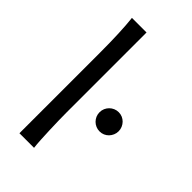

<svg xmlns="http://www.w3.org/2000/svg" viewBox="-238 -856 931 931"><g transform="rotate(45 228.0 -390.5)"><path d="M295.4 -346.7Q295.4 -360.4 300.5 -372.3Q305.7 -384.3 314.7 -393.3Q323.7 -402.3 335.7 -407.5Q347.7 -412.6 361.3 -412.6Q375 -412.6 386.7 -407.5Q398.4 -402.3 407.2 -393.3Q416 -384.3 421.1 -372.3Q426.3 -360.4 426.3 -346.7Q426.3 -333 421.1 -321Q416 -309.1 407.2 -300Q398.4 -291 386.7 -285.9Q375 -280.8 361.3 -280.8Q347.7 -280.8 335.7 -285.9Q323.7 -291 314.7 -300Q305.7 -309.1 300.5 -321Q295.4 -333 295.4 -346.7ZM183.1 -231.9Q183.1 -208.5 183.8 -176.8Q184.6 -145 185.8 -112.3Q187 -79.6 188.7 -49.8Q190.4 -20 192.9 0H92.8V-551.8Q92.8 -623 90.3 -680.9Q87.9 -738.8 83 -781.2H183.1Z"/></g></svg>

Font: Andika FrenchTight
Style: Regular
Weight: 400
Designer: Victor Gaultney, Annie Olsen, Julie Remington, Don Collingsworth, Eric Hays, Becca Hirsbrunner
Foundry: SIL International
Version: Version 5.000 ; Dig1 Dig4Opn Dig7 LnSpcTght